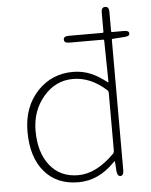

<svg xmlns="http://www.w3.org/2000/svg" viewBox="-56 -840 706 899"><g transform="rotate(-5 297.5 -390.5)"><path d="M277 13Q176 13 119 -53Q59 -121 59 -244Q59 -360 129 -434Q196 -504 295 -504Q340 -504 380 -487Q413 -473 453 -442Q457 -439 457 -444L454 -637Q454 -642 449 -642H290Q266 -642 266 -658Q266 -674 290 -674H449Q454 -674 454 -679V-770Q454 -794 472 -794Q490 -794 490 -770V-679Q490 -674 495 -674H550Q574 -674 574 -661Q575 -647 551 -646L495 -642Q490 -642 490 -637V-24Q490 0 475 1Q460 1 458 -23L455 -65Q455 -70 453.5 -70Q452 -70 446 -64Q371 13 277 13ZM448 -105Q454 -111 454 -120V-391Q454 -399 448 -405Q375 -471 292.5 -471Q210 -471 153.5 -404.5Q97 -338 97 -244Q97 -142 145.5 -81Q194 -20 278.5 -20Q363 -20 448 -105Z"/></g></svg>

Font: Resource Han Rounded JP ExtraLight
Style: Regular
Weight: 250
Designer: Cyano Hao (round all glyphs); Ryoko NISHIZUKA 西塚涼子 (kana, bopomofo & ideographs); Paul D. Hunt (Latin, Greek & Cyrillic)
Foundry: Cyano Hao
Version: 0.990